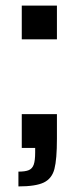

<svg xmlns="http://www.w3.org/2000/svg" viewBox="-20 -530 282 688"><path d="M58 -389V-510H184V-389ZM106 16V0H58V-121H184V-33Q184 41 175 75.5Q166 110 137 124Q108 138 46 138V85Q71 85 83.5 79.5Q96 74 101 59.5Q106 45 106 16Z"/></svg>

Font: Saira Semi Condensed Medium
Style: Regular
Weight: 500
Width: 4
Designer: Hector Gatti with collaboration of the Omnibus-Type team
Foundry: Omnibus-Type
Version: Version 1.001; ttfautohint (v1.8)